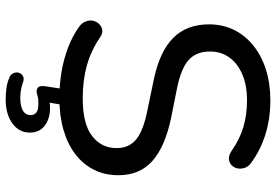

<svg xmlns="http://www.w3.org/2000/svg" viewBox="-164 -590 947 658"><g transform="rotate(90 309.0 -260.5)"><path d="M316 9Q269 9 225 1.5Q181 -6 142 -21Q103 -36 72 -58Q59 -67 53.5 -80Q48 -93 50.5 -105.5Q53 -118 61.5 -127Q70 -136 82 -138Q94 -140 108 -130Q154 -99 204.5 -85Q255 -71 316 -71Q404 -71 445.5 -103Q487 -135 487 -187Q487 -230 457 -254.5Q427 -279 356 -293L250 -315Q156 -335 109.5 -381Q63 -427 63 -504Q63 -551 82 -589.5Q101 -628 136 -656Q171 -684 218.5 -699Q266 -714 324 -714Q386 -714 440.5 -697Q495 -680 539 -647Q551 -638 555 -625.5Q559 -613 556.5 -601Q554 -589 545.5 -581Q537 -573 524.5 -572Q512 -571 497 -581Q457 -609 415 -621.5Q373 -634 323 -634Q272 -634 234.5 -618Q197 -602 176.5 -573.5Q156 -545 156 -507Q156 -461 184 -435Q212 -409 278 -395L383 -374Q483 -353 531.5 -309.5Q580 -266 580 -193Q580 -147 561.5 -110Q543 -73 509 -46.5Q475 -20 426 -5.5Q377 9 316 9ZM321 193Q302 193 282.5 190.5Q263 188 247 181Q235 177 230.5 167Q226 157 229 147.5Q232 138 241 133.5Q250 129 262 134Q274 138 287 140.5Q300 143 316 143Q343 143 358.5 134Q374 125 374 107Q374 95 365 88Q356 81 336 81Q328 81 320.5 81.5Q313 82 304 85Q296 87 290.5 87Q285 87 280 83Q276 80 275 74Q274 68 275 58L287 -20H342L329 56L303 48Q315 45 327 43Q339 41 349 41Q386 41 410 59Q434 77 434 110Q434 147 402.5 170Q371 193 321 193Z"/></g></svg>

Font: Nunito Medium
Style: Regular
Weight: 500
Designer: Vernon Adams
Foundry: Vernon Adams
Version: Version 3.602